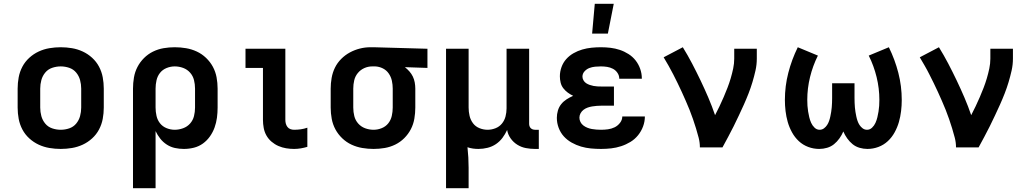

<svg xmlns="http://www.w3.org/2000/svg" viewBox="-20 -777 5440 1012"><path d="M300 8Q270 8 240.5 3Q211 -2 184 -14.5Q157 -27 134.5 -47.5Q112 -68 98 -94.5Q84 -121 78.5 -150.5Q73 -180 73 -210V-310Q73 -340 78.5 -369.5Q84 -399 98 -425.5Q112 -452 134.5 -472.5Q157 -493 184 -505.5Q211 -518 240.5 -523Q270 -528 300 -528Q330 -528 359.5 -523Q389 -518 416 -505.5Q443 -493 465.5 -472.5Q488 -452 502 -425.5Q516 -399 521.5 -369.5Q527 -340 527 -310V-210Q527 -180 521.5 -150.5Q516 -121 502 -94.5Q488 -68 465.5 -47.5Q443 -27 416 -14.5Q389 -2 359.5 3Q330 8 300 8ZM300 -93Q323 -93 345 -100.5Q367 -108 381.5 -125.5Q396 -143 402 -165Q408 -187 408 -210V-310Q408 -333 402 -355Q396 -377 381.5 -394.5Q367 -412 345 -419.5Q323 -427 300 -427Q277 -427 255 -419.5Q233 -412 218.5 -394.5Q204 -377 198 -355Q192 -333 192 -310V-210Q192 -187 198 -165Q204 -143 218.5 -125.5Q233 -108 255 -100.5Q277 -93 300 -93Z M681 215V-310Q681 -339 686 -368.5Q691 -398 704.5 -424Q718 -450 739 -471Q760 -492 786.5 -505Q813 -518 842 -523Q871 -528 901 -528Q931 -528 960.5 -523Q990 -518 1017 -505.5Q1044 -493 1066 -472Q1088 -451 1102 -425Q1116 -399 1121.5 -369.5Q1127 -340 1127 -310V-210Q1127 -183 1123.5 -156.5Q1120 -130 1111 -105Q1102 -80 1086.5 -58Q1071 -36 1049.5 -20.5Q1028 -5 1002 1.5Q976 8 949 8Q925 8 902 3Q879 -2 859 -15Q839 -28 824.5 -46.5Q810 -65 800 -86V215ZM901 -93Q923 -93 945 -101Q967 -109 982 -126Q997 -143 1002.5 -165Q1008 -187 1008 -210V-310Q1008 -333 1002.5 -355Q997 -377 982 -394Q967 -411 945.5 -419Q924 -427 901 -427Q879 -427 858 -418.5Q837 -410 823.5 -393Q810 -376 805 -354Q800 -332 800 -310V-210Q800 -188 805 -166Q810 -144 823.5 -127Q837 -110 858 -101.5Q879 -93 901 -93Z M1530 8Q1509 8 1488 4.5Q1467 1 1447.5 -7.5Q1428 -16 1411.5 -30Q1395 -44 1384.5 -62.5Q1374 -81 1370 -102.5Q1366 -124 1366 -145V-419H1274V-520H1484V-145Q1484 -135 1486.5 -125.5Q1489 -116 1495 -108Q1501 -100 1510.5 -96.5Q1520 -93 1530 -93Q1548 -93 1565.5 -95.5Q1583 -98 1600 -104V-3Q1583 2 1565.5 5Q1548 8 1530 8Z M1949 8Q1919 8 1889.5 3Q1860 -2 1833 -14.5Q1806 -27 1784 -48Q1762 -69 1748 -95Q1734 -121 1728.5 -150.5Q1723 -180 1723 -210V-310Q1723 -338 1728 -366.5Q1733 -395 1745.5 -420.5Q1758 -446 1778.5 -466.5Q1799 -487 1824 -500.5Q1849 -514 1876.5 -521Q1904 -528 1933 -528H1950L2233 -520V-419L2114 -423Q2127 -413 2138 -400.5Q2149 -388 2156 -373.5Q2163 -359 2166 -342.5Q2169 -326 2169 -310V-210Q2169 -181 2164 -151.5Q2159 -122 2145.5 -96Q2132 -70 2111 -49Q2090 -28 2063.5 -15Q2037 -2 2008 3Q1979 8 1949 8ZM1949 -93Q1971 -93 1992 -101.5Q2013 -110 2026.5 -127Q2040 -144 2045 -166Q2050 -188 2050 -210V-310Q2050 -331 2045.5 -351.5Q2041 -372 2029 -389.5Q2017 -407 1998 -416.5Q1979 -426 1958 -427H1942Q1920 -427 1900 -418Q1880 -409 1866 -392Q1852 -375 1847 -353.5Q1842 -332 1842 -310V-210Q1842 -187 1847.5 -165Q1853 -143 1868 -126Q1883 -109 1904.5 -101Q1926 -93 1949 -93Z M2331 215V-520H2450V-210Q2450 -188 2455 -166.5Q2460 -145 2473 -127.5Q2486 -110 2507 -101.5Q2528 -93 2550 -93Q2571 -93 2591.5 -101Q2612 -109 2625.5 -125.5Q2639 -142 2644.5 -163Q2650 -184 2650 -206V-520H2769V-124Q2769 -118 2771 -112Q2773 -106 2777.5 -101.5Q2782 -97 2788 -95Q2794 -93 2800 -93H2820V8H2800Q2776 8 2752 3.5Q2728 -1 2707 -14Q2686 -27 2671.5 -47.5Q2657 -68 2653 -92Q2643 -70 2628.5 -50.5Q2614 -31 2594 -17.5Q2574 -4 2550 2Q2526 8 2502 8Q2487 8 2472.5 6Q2458 4 2444 -1Q2447 26 2448.5 53Q2450 80 2450 107V215Z M3148 8Q3121 8 3094.5 5.5Q3068 3 3042.5 -4.5Q3017 -12 2993 -25.5Q2969 -39 2951.5 -58.5Q2934 -78 2924.5 -103.5Q2915 -129 2915 -156Q2915 -175 2920.5 -194Q2926 -213 2938 -228Q2950 -243 2966.5 -253.5Q2983 -264 3001 -272Q2986 -279 2972.5 -289Q2959 -299 2949 -312Q2939 -325 2935 -341.5Q2931 -358 2931 -375Q2931 -399 2939.5 -423Q2948 -447 2964.5 -465.5Q2981 -484 3003 -496.5Q3025 -509 3049 -516Q3073 -523 3098 -525.5Q3123 -528 3147 -528Q3173 -528 3198 -525Q3223 -522 3247 -514Q3271 -506 3293 -492Q3315 -478 3330.5 -458Q3346 -438 3354.5 -413.5Q3363 -389 3363 -364V-362H3244V-363Q3244 -379 3234.5 -393Q3225 -407 3210.5 -414.5Q3196 -422 3180 -424.5Q3164 -427 3147 -427Q3132 -427 3116.5 -425.5Q3101 -424 3086.5 -418.5Q3072 -413 3061 -401Q3050 -389 3050 -373Q3050 -363 3055.5 -353.5Q3061 -344 3069.5 -338.5Q3078 -333 3088 -329.5Q3098 -326 3108.5 -324Q3119 -322 3129.5 -321.5Q3140 -321 3150 -321H3216V-220H3150Q3138 -220 3125.5 -219Q3113 -218 3101 -216Q3089 -214 3077.5 -210Q3066 -206 3056 -198.5Q3046 -191 3040 -180Q3034 -169 3034 -157Q3034 -145 3039.5 -134Q3045 -123 3055 -115.5Q3065 -108 3076.5 -103.5Q3088 -99 3099.5 -97Q3111 -95 3123.5 -94Q3136 -93 3148 -93Q3166 -93 3184.5 -95.5Q3203 -98 3219.5 -106Q3236 -114 3248 -129.5Q3260 -145 3260 -163H3379Q3379 -136 3369.5 -110.5Q3360 -85 3343 -64Q3326 -43 3303 -29Q3280 -15 3254 -6.5Q3228 2 3201.5 5Q3175 8 3148 8ZM3101 -600 3115 -757H3215L3184 -600Z M3669 0Q3669 -26 3662.5 -51Q3656 -76 3648.5 -100.5Q3641 -125 3632.5 -149.5Q3624 -174 3614.5 -198Q3605 -222 3594.5 -245.5Q3584 -269 3573.5 -292.5Q3563 -316 3551.5 -339Q3540 -362 3528.5 -385Q3517 -408 3504 -430.5Q3491 -453 3478 -475L3579 -528Q3605 -486 3628 -442Q3651 -398 3672.5 -353Q3694 -308 3713.5 -262.5Q3733 -217 3749 -170Q3761 -193 3772.5 -217Q3784 -241 3794.5 -265.5Q3805 -290 3814.5 -314.5Q3824 -339 3831.5 -364.5Q3839 -390 3844.5 -416Q3850 -442 3850 -468V-520H3969V-468Q3969 -436 3962 -405Q3955 -374 3946 -344Q3937 -314 3925.5 -284.5Q3914 -255 3901 -226Q3888 -197 3874.5 -168.5Q3861 -140 3847 -111.5Q3833 -83 3818 -55.5Q3803 -28 3788 0Z M4552 8Q4531 8 4510.5 2Q4490 -4 4474 -17Q4458 -30 4445.5 -47.5Q4433 -65 4425 -84Q4417 -65 4404.5 -47.5Q4392 -30 4376 -17Q4360 -4 4339.5 2Q4319 8 4298 8Q4268 8 4240 -2.5Q4212 -13 4190.5 -33Q4169 -53 4154.5 -79.5Q4140 -106 4132 -134Q4124 -162 4120.5 -191.5Q4117 -221 4117 -250Q4117 -323 4135 -393Q4153 -463 4185 -528L4291 -484Q4264 -430 4249.5 -370.5Q4235 -311 4235 -251Q4235 -235 4236 -219.5Q4237 -204 4239.5 -189Q4242 -174 4245.5 -159Q4249 -144 4255.5 -129.5Q4262 -115 4273.5 -104Q4285 -93 4300 -93Q4313 -93 4323 -100.5Q4333 -108 4339.5 -118Q4346 -128 4350 -139.5Q4354 -151 4356.5 -163Q4359 -175 4361 -187Q4363 -199 4364 -211Q4365 -223 4365.5 -235.5Q4366 -248 4366 -260V-338H4484V-260Q4484 -248 4484.5 -235.5Q4485 -223 4486 -211Q4487 -199 4489 -187Q4491 -175 4493.5 -163Q4496 -151 4500 -139.5Q4504 -128 4510.5 -118Q4517 -108 4527 -100.5Q4537 -93 4550 -93Q4565 -93 4576.5 -104Q4588 -115 4594.5 -129.5Q4601 -144 4604.5 -159Q4608 -174 4610.5 -189Q4613 -204 4614 -219.5Q4615 -235 4615 -251Q4615 -311 4600.5 -370.5Q4586 -430 4559 -484L4665 -528Q4697 -463 4715 -393Q4733 -323 4733 -250Q4733 -221 4729.5 -191.5Q4726 -162 4718 -134Q4710 -106 4695.5 -79.5Q4681 -53 4659.5 -33Q4638 -13 4610 -2.5Q4582 8 4552 8Z M5019 0Q5019 -26 5012.5 -51Q5006 -76 4998.5 -100.5Q4991 -125 4982.5 -149.5Q4974 -174 4964.5 -198Q4955 -222 4944.5 -245.5Q4934 -269 4923.5 -292.5Q4913 -316 4901.5 -339Q4890 -362 4878.5 -385Q4867 -408 4854 -430.5Q4841 -453 4828 -475L4929 -528Q4955 -486 4978 -442Q5001 -398 5022.5 -353Q5044 -308 5063.5 -262.5Q5083 -217 5099 -170Q5111 -193 5122.5 -217Q5134 -241 5144.5 -265.5Q5155 -290 5164.5 -314.5Q5174 -339 5181.5 -364.5Q5189 -390 5194.5 -416Q5200 -442 5200 -468V-520H5319V-468Q5319 -436 5312 -405Q5305 -374 5296 -344Q5287 -314 5275.5 -284.5Q5264 -255 5251 -226Q5238 -197 5224.5 -168.5Q5211 -140 5197 -111.5Q5183 -83 5168 -55.5Q5153 -28 5138 0Z"/></svg>

Font: Iosevka Book
Style: Bold
Weight: 700
Designer: Belleve Invis
Foundry: Belleve Invis
Version: Version 28.0.7; ttfautohint (v1.8.3)